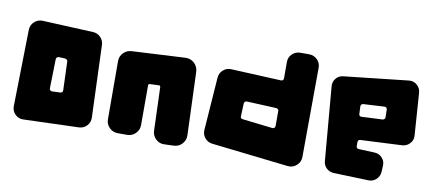

<svg xmlns="http://www.w3.org/2000/svg" viewBox="-63 -908 2599 1142"><g transform="rotate(10 1236.5 -336.5)"><path d="M517 -80Q518 -51 499 -30.5Q480 -10 451 -9L119 2Q89 4 68 -17Q47 -38 48 -67L57 -529Q58 -558 79 -577.5Q100 -597 129 -596L436 -582Q462 -581 481 -562Q500 -543 501 -516ZM306 -194Q313 -194 317.5 -199Q322 -204 321 -211L315 -382Q315 -389 310.5 -393Q306 -397 300 -398L262 -400Q255 -400 250 -395.5Q245 -391 245 -384L241 -209Q240 -202 245 -197Q250 -192 257 -192Z M1095 -75Q1096 -45 1076 -23Q1056 -1 1026 0L970 2Q940 4 918 -16.5Q896 -37 895 -67L886 -328Q886 -333 883 -336Q880 -339 876 -338L823 -336Q813 -336 813 -325V-87Q813 -57 792 -36Q771 -15 741 -15H685Q655 -15 634 -36Q613 -57 613 -86L612 -438Q612 -467 632.5 -488Q653 -509 683 -510L1007 -527Q1037 -527 1058 -507Q1079 -487 1081 -457L1095 -75Z M1602 -607Q1602 -636 1622.5 -655.5Q1643 -675 1672 -675H1726Q1755 -674 1774.5 -654Q1794 -634 1794 -606L1791 -66Q1791 -36 1768 -15.5Q1745 5 1715 2L1250 -51Q1222 -54 1204.5 -75Q1187 -96 1189 -124L1212 -443Q1214 -471 1234.5 -489.5Q1255 -508 1283 -507L1586 -493Q1602 -493 1602 -509ZM1602 -310Q1602 -324 1587 -326L1409 -334Q1394 -334 1392 -319L1389 -243Q1387 -228 1403 -226L1584 -205Q1592 -204 1597 -208.5Q1602 -213 1602 -221Z M2223 -369Q2229 -370 2233.5 -374.5Q2238 -379 2237 -385L2236 -431Q2236 -438 2231 -442.5Q2226 -447 2219 -446L2091 -439Q2085 -438 2081.5 -433Q2078 -428 2078 -422L2080 -377Q2080 -371 2084.5 -366.5Q2089 -362 2096 -363ZM1989 -5Q1964 -7 1946.5 -23.5Q1929 -40 1927 -65L1889 -511Q1887 -537 1902.5 -557Q1918 -577 1944 -581L2334 -624Q2362 -628 2384 -610Q2406 -592 2408 -564L2426 -307Q2428 -280 2409.5 -260Q2391 -240 2364 -238L2113 -226Q2106 -226 2102 -221.5Q2098 -217 2098 -211V-186Q2098 -180 2102 -175.5Q2106 -171 2113 -171L2209 -167Q2236 -166 2254.5 -146.5Q2273 -127 2272 -100L2270 -60Q2268 -34 2248.5 -15.5Q2229 3 2202 2Z"/></g></svg>

Font: d puntillas B to tiptoe
Style: Regular
Weight: 400
Designer: deFharo
Foundry: deFharo.com
Version: Version 1.001 2012